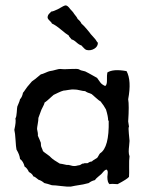

<svg xmlns="http://www.w3.org/2000/svg" viewBox="-20 -684 539 710"><path d="M240 -650Q242 -648 247 -642.5Q252 -637 254 -633Q265 -620 267 -614Q278 -605 281 -597Q286 -593 291 -587.5Q296 -582 302 -575Q308 -568 311 -564Q314 -559 324.5 -548Q335 -537 339 -529Q340 -529 340.5 -527.5Q341 -526 342 -526Q342 -512 329 -504Q316 -496 301 -499Q297 -500 293.5 -503Q290 -506 286.5 -510Q283 -514 281 -516Q273 -518 262.5 -527.5Q252 -537 245 -538Q244 -540 239.5 -544.5Q235 -549 234 -553Q225 -558 205.5 -574.5Q186 -591 172 -597Q171 -601 164 -607Q157 -613 156 -619Q156 -624 158 -628Q160 -632 164 -635.5Q168 -639 169 -641Q178 -642 194 -650Q219 -665 223 -664Q230 -664 240 -650ZM454 -235 457 -216Q454 -212 456.5 -190Q459 -168 459 -163Q459 -157 457.5 -145Q456 -133 456 -123.5Q456 -114 459 -106Q457 -93 457.5 -67.5Q458 -42 457 -30Q451 -22 415 -3Q394 -5 385 -3Q377 -9 377 -30Q377 -33 378 -40Q379 -47 378 -51Q377 -55 374 -57Q368 -56 361 -47.5Q354 -39 352 -38Q351 -37 342.5 -30Q334 -23 331 -18Q318 -15 308 -7Q292 -2 257 3L242 6Q230 7 206.5 4Q183 1 172 1Q154 -5 144 -7Q132 -17 123 -19Q109 -31 103 -32Q100 -41 87 -48Q80 -63 71 -68Q66 -88 54 -96Q53 -111 41 -131Q39 -140 37.5 -166Q36 -192 33 -204Q40 -234 37 -246Q41 -252 42 -269Q43 -286 44 -290Q45 -293 49 -302Q53 -311 54 -317Q62 -325 65 -341Q68 -344 73.5 -352.5Q79 -361 81 -363Q97 -382 98 -383Q105 -387 131 -409Q137 -410 148 -415Q159 -420 164 -421L175 -423Q176 -423 186.5 -426Q197 -429 202 -429Q204 -429 209.5 -428.5Q215 -428 218 -428Q225 -428 245 -429Q265 -430 271 -428L279 -424L295 -420Q300 -418 339 -396Q341 -393 345 -387.5Q349 -382 351.5 -378.5Q354 -375 359 -371.5Q364 -368 369 -366Q376 -370 375.5 -388.5Q375 -407 377 -416Q399 -430 448 -421Q467 -386 454 -317Q458 -295 454 -235ZM372 -279 363 -294Q353 -307 353 -308Q346 -312 335 -322Q324 -332 319 -336Q299 -343 295 -347Q288 -347 276 -350Q264 -353 256 -353Q247 -354 233 -351.5Q219 -349 215 -349Q207 -347 193.5 -340.5Q180 -334 178 -333Q150 -307 145 -305Q144 -299 139 -290Q134 -281 133 -278Q122 -249 122 -248Q122 -239 119.5 -225.5Q117 -212 117 -207Q121 -191 120 -182Q122 -178 126 -168.5Q130 -159 131 -156Q131 -151 131.5 -146.5Q132 -142 133.5 -139Q135 -136 136.5 -132Q138 -128 139 -125Q143 -121 154 -113.5Q165 -106 169 -101Q177 -93 201 -79Q205 -79 227 -74Q233 -75 240.5 -72.5Q248 -70 254 -70Q258 -70 261 -70.5Q264 -71 267 -72Q270 -73 273 -73Q276 -73 280.5 -76.5Q285 -80 289 -79Q290 -80 293 -80.5Q296 -81 299 -80.5Q302 -80 305 -81Q311 -86 320 -87Q323 -91 339 -100Q341 -102 344.5 -108.5Q348 -115 350 -117Q384 -138 382 -237Q382 -239 380 -238Q380 -253 372 -279Z"/></svg>

Font: FuturaRenner
Style: Regular
Weight: 400
Designer: BSozoo
Foundry: BSozoo
Version: Version 1.001;PS 001.001;hotconv 1.0.70;makeotf.lib2.5.58329